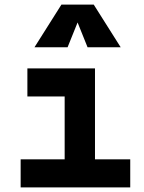

<svg xmlns="http://www.w3.org/2000/svg" viewBox="-20 -815 626 835"><path d="M69.8 0H546.4V-122.1H393.1V-517.6H99.1V-395.5H261.2V-122.1H69.8ZM129.9 -609.4H273.9L317.4 -717.3L360.8 -609.4H504.9L387.7 -794.9H247.1Z"/></svg>

Font: Cascadia Mono NF
Style: Bold
Weight: 700
Monospace: yes
Designer: Aaron Bell
Foundry: Saja Typeworks
Version: Version 2404.023